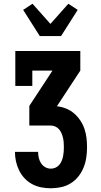

<svg xmlns="http://www.w3.org/2000/svg" viewBox="-20 -1008 540 1028"><path d="M252 0Q226 0 200.5 -5Q175 -10 152.5 -22Q130 -34 112 -53Q94 -72 82.5 -95.5Q71 -119 65.5 -144Q60 -169 60 -195H184Q184 -179 187.5 -163.5Q191 -148 199.5 -134.5Q208 -121 222 -113Q236 -105 252 -105Q265 -105 276.5 -110Q288 -115 296.5 -124.5Q305 -134 310 -146Q315 -158 317.5 -170Q320 -182 321 -194.5Q322 -207 322 -220Q322 -233 321 -246Q320 -259 317 -271Q314 -283 309 -295Q304 -307 295.5 -316.5Q287 -326 275 -331Q263 -336 250 -336H137V-441L261 -630H153V-548H62V-735H410V-630L286 -441V-439Q311 -436 334.5 -426.5Q358 -417 377 -400.5Q396 -384 410 -363Q424 -342 432 -318.5Q440 -295 443 -270Q446 -245 446 -220Q446 -192 442 -164.5Q438 -137 427.5 -111Q417 -85 399.5 -63Q382 -41 358.5 -26.5Q335 -12 307.5 -6Q280 0 252 0ZM193 -815 104 -955 154 -988 250 -880 346 -988 396 -955 307 -815Z"/></svg>

Font: Iosevka Curly Slab Extrabold
Style: Regular
Weight: 800
Monospace: yes
Designer: Belleve Invis
Foundry: Belleve Invis
Version: Version 22.1.2; ttfautohint (v1.8.4)